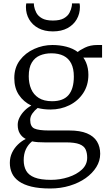

<svg xmlns="http://www.w3.org/2000/svg" viewBox="-20 -832 632 1122"><path d="M273 269.5Q208.5 269.5 163.5 258.5Q118.5 247.5 90.5 227.5Q62.5 207.5 50 180.2Q37.5 153 37.5 120Q37.5 87.5 50.5 60.2Q63.5 33 84.8 12.5Q106 -8 130.5 -20Q108 -31.5 95.8 -52Q83.5 -72.5 83.5 -102.5Q83.5 -125 94.8 -146.5Q106 -168 124 -186Q142 -204 163 -215Q117.5 -237 90.5 -277.2Q63.5 -317.5 63.5 -375.5Q63.5 -436.5 96 -479.8Q128.5 -523 179.8 -546Q231 -569 286 -569Q329.5 -569 368 -559Q406.5 -549 434.5 -528Q445 -538.5 476.5 -553.8Q508 -569 548 -569H576.5V-495.5H467Q476 -483 482.8 -467.2Q489.5 -451.5 493 -433.2Q496.5 -415 496.5 -395Q496.5 -333.5 466.2 -287.8Q436 -242 385.5 -217Q335 -192 275 -192Q255 -192 236.2 -194.2Q217.5 -196.5 200 -201Q182 -187 169.2 -168.8Q156.5 -150.5 156.5 -131Q156.5 -92 181.2 -80.8Q206 -69.5 266 -69.5H384.5Q448 -69.5 488 -52.8Q528 -36 546.8 -5.2Q565.5 25.5 565.5 66.5Q565.5 108 543 144.2Q520.5 180.5 480.8 208.8Q441 237 387.8 253.2Q334.5 269.5 273 269.5ZM278 219Q331 219 379.5 203.2Q428 187.5 458.8 158.8Q489.5 130 489.5 89.5Q489.5 62 480.5 41.8Q471.5 21.5 444.8 10.8Q418 0 364.5 0H240.5Q220.5 0 202 -1.2Q183.5 -2.5 167.5 -6Q143.5 13.5 131 40.8Q118.5 68 118.5 104Q118.5 140 133 165.8Q147.5 191.5 182.2 205.2Q217 219 278 219ZM284.5 -240.5Q350 -240.5 380.8 -277Q411.5 -313.5 411.5 -384.5Q411.5 -431 396.2 -461Q381 -491 351.8 -505.8Q322.5 -520.5 280 -520.5Q243.5 -520.5 213.5 -508Q183.5 -495.5 165.8 -466.2Q148 -437 148 -386.5Q148 -345 162 -312Q176 -279 206.2 -259.8Q236.5 -240.5 284.5 -240.5ZM289 -648.5Q239.5 -648.5 204.2 -667.5Q169 -686.5 150.2 -719Q131.5 -751.5 131.5 -791Q131.5 -796 132 -801.5Q132.5 -807 133.5 -812H178Q178 -809.5 178.2 -805.5Q178.5 -801.5 179 -796.5Q182 -777.5 192.2 -757.8Q202.5 -738 225.5 -725Q248.5 -712 289 -712Q330 -712 353 -725Q376 -738 386.2 -757.8Q396.5 -777.5 399.5 -796.5Q400.5 -801.5 400.5 -805.5Q400.5 -809.5 400.5 -812H445Q446 -807 446.5 -801.5Q447 -796 447 -791Q447 -751.5 428.2 -719Q409.5 -686.5 374.2 -667.5Q339 -648.5 289 -648.5Z"/></svg>

Font: Merriweather 20pt Light
Style: Regular
Weight: 300
Version: Version 2.100